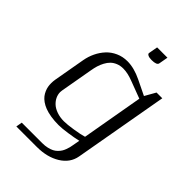

<svg xmlns="http://www.w3.org/2000/svg" viewBox="-284 -910 1235 1235"><g transform="rotate(45 333.5 -292.0)"><path d="M468.8 -57.1 542.5 -477.1 423.3 -522Q373 -541.5 332.5 -541.5Q305.7 -541.5 283.7 -532.5Q261.7 -523.4 247.1 -509Q232.4 -494.6 221.2 -473.6Q210 -452.6 203.6 -431.4Q197.3 -410.2 192.9 -384.3L153.8 -162.6Q152.3 -154.8 152.3 -147Q152.3 -125.5 161.9 -105.2Q171.4 -85 189.5 -68.4Q207.5 -51.8 237.1 -41.5Q266.6 -31.2 302.2 -31.2Q331.5 -31.2 385 -39.6Q438.5 -47.9 468.8 -57.1ZM645 -583.5 531.2 59.6Q519 128.4 454.1 168.5Q389.2 208.5 295.9 208.5H109.4L116.7 166.5H303.2Q328.1 166.5 348.9 161.6Q369.6 156.7 384 149.4Q398.4 142.1 409.9 130.4Q421.4 118.7 428 107.9Q434.6 97.2 439.9 82.8Q445.3 68.4 447.5 58.6Q449.7 48.8 452.1 35.6L460.9 -12.7Q425.8 -4.4 375 2.9Q324.2 10.3 294.9 10.3Q255.9 10.3 223.4 4.9Q190.9 -0.5 168.2 -9.3Q145.5 -18.1 127.9 -30.5Q110.4 -43 99.9 -56.6Q89.4 -70.3 82.5 -86.4Q75.7 -102.5 73.2 -116.9Q70.8 -131.3 70.8 -146.5Q70.8 -163.6 73.7 -181.2L111.8 -397Q118.7 -436 135.5 -470.9Q152.3 -505.9 177.7 -533.4Q203.1 -561 239.5 -577.4Q275.9 -593.8 318.4 -593.8Q379.4 -593.8 449.7 -559.6L551.3 -510.3L592.8 -583.5ZM390.1 -791.5H483.9L472.7 -729Q469.2 -708.5 422.4 -708.5Q400.4 -708.5 388.9 -714.6Q377.4 -720.7 378.9 -729Z"/></g></svg>

Font: Resagnicto
Style: Italic
Weight: 500
Italic angle: -10°
Version: Version 0.999